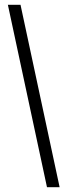

<svg xmlns="http://www.w3.org/2000/svg" viewBox="-20 -704 283 805"><path d="M230 81H177L13 -684H66Z"/></svg>

Font: Bricolage Grotesque 12pt Condensed ExtraLight
Style: Regular
Weight: 200
Width: 3
Designer: Mathieu Triay
Foundry: Atelier Triay
Version: Version 1.001; ttfautohint (v1.8.4.7-5d5b);gftools[0.9.33.de